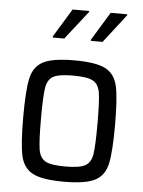

<svg xmlns="http://www.w3.org/2000/svg" viewBox="-53 -778 616 829"><g transform="rotate(5 255.0 -364.0)"><path d="M56 0ZM56 -255Q56 -372 67.5 -423.5Q79 -475 120 -496.5Q161 -518 255 -518Q349 -518 390 -496.5Q431 -475 442.5 -423.5Q454 -372 454 -255Q454 -138 442.5 -86.5Q431 -35 390 -13.5Q349 8 255 8Q161 8 120 -13.5Q79 -35 67.5 -86.5Q56 -138 56 -255ZM378 -255Q378 -352 372 -388.5Q366 -425 341.5 -438.5Q317 -452 255 -452Q193 -452 169 -438.5Q145 -425 139 -388.5Q133 -352 133 -255Q133 -157 139 -121Q145 -85 169 -71.5Q193 -58 255 -58Q317 -58 341.5 -71.5Q366 -85 372 -121.5Q378 -158 378 -255ZM153 -608V-613L228 -736H300V-732L203 -608ZM318 -608V-613L393 -736H465V-732L369 -608Z"/></g></svg>

Font: Assailand
Style: Regular
Weight: 400
Designer: Hector Gatti with collaboration of the Omnibus-Type team
Foundry: Omnibus-Type
Version: Version 0.072;October 19, 2019;FontCreator 12.0.0.2547 64-bi